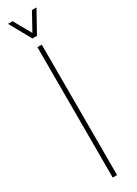

<svg xmlns="http://www.w3.org/2000/svg" viewBox="-203 -752 545 765"><g transform="rotate(-30 70.0 -369.5)"><path d="M60 0V-600H80V0ZM60 -640 5 -739H26L71 -659L115 -739H136L81 -640Z"/></g></svg>

Font: Big Shoulders Stencil Display Thin Thin
Style: Regular
Weight: 250
Version: Version 2.001